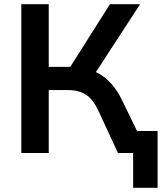

<svg xmlns="http://www.w3.org/2000/svg" viewBox="-20 -725 767 910"><path d="M611 165V0H559V-104H727V165ZM81 0V-705H211V-408H326L301 -389L501 -705H644L422 -364L369 -403Q413 -396 447 -377Q481 -358 509 -326.5Q537 -295 558 -251L680 0H539L445 -203Q421 -254 387.5 -276Q354 -298 304 -298H211V0Z"/></svg>

Font: Nunito Sans 11pt
Style: Bold
Weight: 700
Version: Version 3.101;gftools[0.9.27]